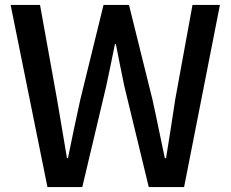

<svg xmlns="http://www.w3.org/2000/svg" viewBox="-20 -757 934 777"><path d="M172 0 23 -737H142L211 -354Q221 -295 231 -236Q241 -177 251 -117H255Q267 -177 279.5 -236Q292 -295 305 -354L399 -737H502L597 -354Q610 -296 622 -236.5Q634 -177 647 -117H652Q662 -177 671 -236Q680 -295 689 -354L759 -737H870L725 0H582L483 -409Q474 -453 465.5 -494.5Q457 -536 449 -578H445Q437 -536 428 -494.5Q419 -453 410 -409L313 0Z"/></svg>

Font: Noto Sans SC Medium
Style: Regular
Weight: 500
Designer: Ryoko NISHIZUKA  (kana, bopomofo & ideographs); Paul D. Hunt (Latin, Greek & Cyrillic); Sandoll Communications , Soo-you
Foundry: Adobe
Version: Version 2.004-H2;hotconv 1.0.118;makeotfexe 2.5.65603